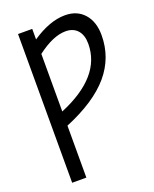

<svg xmlns="http://www.w3.org/2000/svg" viewBox="-172 -838 928 1154"><g transform="rotate(-20 291.5 -261.5)"><path d="M175.8 -204.1Q461.9 -323.2 461.9 -533.2Q461.9 -588.9 434.6 -619.6Q407.2 -650.4 358.4 -650.4Q278.3 -650.4 175.8 -572.3ZM175.8 -113.3V218.8H85V-732.4H175.8V-665Q290 -742.2 387.7 -742.2Q464.8 -742.2 509.8 -691.4Q554.7 -640.6 554.7 -554.7Q554.7 -411.1 461.9 -302.2Q369.1 -193.4 175.8 -113.3Z"/></g></svg>

Font: Nasu
Style: Regular
Weight: 400
Designer: Ryoko NISHIZUKA (kana &amp; ideographs); Paul D. Hunt (Latin, Greek &amp; Cyrillic); Wenlong ZHANG (bopomofo); Sandoll C
Version: Version 2014.1215